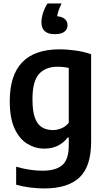

<svg xmlns="http://www.w3.org/2000/svg" viewBox="-20 -832 593 1082"><path d="M229.5 230Q192.5 230 150.5 224.8Q108.5 219.5 71 209V107.5Q110.5 119 148 124.5Q185.5 130 220 130Q295 130 331.2 98.2Q367.5 66.5 367.5 -12V-57H361Q340.5 -28.5 307.2 -11.5Q274 5.5 230 5.5Q179 5.5 134.5 -21.2Q90 -48 62.5 -106.8Q35 -165.5 35 -262Q35 -554 315.5 -554Q360 -554 407.8 -547Q455.5 -540 493.5 -526.5V-33.5Q493.5 107 427.5 168.5Q361.5 230 229.5 230ZM278 -99Q302.5 -99 326.8 -109.2Q351 -119.5 367.5 -140V-449Q355 -452 338.2 -454Q321.5 -456 305 -456Q236.5 -456 199.8 -415Q163 -374 163 -273Q163 -204 177.5 -166.2Q192 -128.5 217.8 -113.8Q243.5 -99 278 -99ZM288 -639.5Q213.5 -639.5 213.5 -707Q213.5 -731.5 223 -760.5Q232.5 -789.5 248 -812.5H327Q306.5 -770.5 302 -740.5Q332 -737.5 346.2 -724.2Q360.5 -711 360.5 -690Q360.5 -667 342.8 -653.2Q325 -639.5 288 -639.5Z"/></svg>

Font: Encode Sans SmCnd SmBold
Style: Regular
Weight: 600
Width: 4
Designer: Multiple Designers
Foundry: Impallari Type
Version: Version 3.002; ttfautohint (v1.8.3) -l 8 -r 50 -G 200 -x 14 